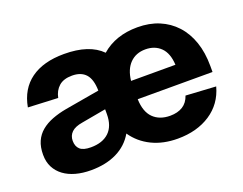

<svg xmlns="http://www.w3.org/2000/svg" viewBox="-92 -722 1149 907"><g transform="rotate(-20 482.0 -268.0)"><path d="M664 12Q591 12 534.5 -15.5Q478 -43 443 -94Q413 -42 358 -15Q303 12 228 12Q186 12 151.5 2.5Q117 -7 92 -25.5Q67 -44 53 -71Q39 -98 39 -134Q39 -173 51.5 -201Q64 -229 87.5 -248.5Q111 -268 143.5 -280.5Q176 -293 215 -300L388 -330Q387 -387 363.5 -413Q340 -439 295 -439Q252 -439 228.5 -418Q205 -397 198 -362L48 -369Q64 -457 127 -502.5Q190 -548 294 -548Q421 -548 482 -486Q553 -548 663 -548Q723 -548 771 -528Q819 -508 853.5 -470.5Q888 -433 906.5 -379.5Q925 -326 925 -258V-228H549Q551 -164 582.5 -133Q614 -102 667 -102Q705 -102 730.5 -118Q756 -134 767 -167L918 -158Q896 -77 828.5 -32.5Q761 12 664 12ZM264 -90Q323 -90 355.5 -121Q388 -152 388 -212V-236L266 -214Q228 -208 210.5 -191Q193 -174 193 -148Q193 -120 209.5 -105Q226 -90 264 -90ZM772 -320Q769 -379 739.5 -408Q710 -437 663 -437Q615 -437 585 -406.5Q555 -376 549 -320Z"/></g></svg>

Font: Geist
Style: Bold
Weight: 400
Designer: Basement.studio, Andrés Briganti, Mateo Zaragoza
Foundry: Basement.studio, Vercel, Andrés Briganti, Guido Ferreyra, Mateo Zaragoza
Version: Version 1.401